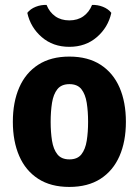

<svg xmlns="http://www.w3.org/2000/svg" viewBox="-20 -742 562 777"><path d="M489.5 -249Q489.5 -169.5 463.5 -110.2Q437.5 -51 386.5 -18.2Q335.5 14.5 260.5 14.5Q185.5 14.5 134.5 -18.5Q83.5 -51.5 57.8 -110.8Q32 -170 32 -249Q32 -329 58 -388.2Q84 -447.5 135 -480.2Q186 -513 260.5 -513Q336 -513 387 -480Q438 -447 463.8 -387.8Q489.5 -328.5 489.5 -249ZM185 -249Q185 -207 190.5 -172.5Q196 -138 212.2 -117.5Q228.5 -97 261 -97Q293.5 -97 309.5 -117.5Q325.5 -138 331 -172.5Q336.5 -207 336.5 -249Q336.5 -291 331 -325.8Q325.5 -360.5 309.5 -381Q293.5 -401.5 261 -401.5Q228.5 -401.5 212.2 -381Q196 -360.5 190.5 -325.8Q185 -291 185 -249ZM430.5 -690Q417.5 -631 372 -591.8Q326.5 -552.5 260.5 -552.5Q194.5 -552.5 149 -591.8Q103.5 -631 90.5 -690Q103 -706 124.5 -714.5Q146 -723 168.5 -722Q180 -693 203.5 -676.2Q227 -659.5 260.5 -659.5Q294 -659.5 317.5 -676.2Q341 -693 352.5 -722Q375 -723 396.5 -714.5Q418 -706 430.5 -690Z"/></svg>

Font: Signika Negative Light
Style: Bold
Weight: 700
Version: Version 2.001